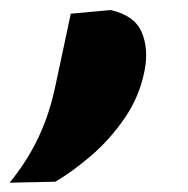

<svg xmlns="http://www.w3.org/2000/svg" viewBox="-102 -216 384 392"><path d="M-82.5 157Q-47 114 -23.5 64.5Q0 15 12 -45Q19 -77.5 26.8 -114.2Q34.5 -151 42.5 -188L124 -195.5Q172.5 -184.5 187.2 -150.5Q202 -116.5 193 -71Q182.5 -18 152 26Q121.5 70 83 102.8Q44.5 135.5 11 155Z"/></svg>

Font: Commissioner ExtraBold
Style: Italic
Weight: 800
Italic angle: -12°
Designer: Kostas Bartsokas
Foundry: Kostas Bartsokas
Version: Version 1.000; ttfautohint (v1.8.3)